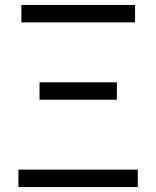

<svg xmlns="http://www.w3.org/2000/svg" viewBox="-20 -752 628 772"><path d="M54 -70H534V0H54ZM139 -421H450V-351H139ZM66 -732H523V-662H66Z"/></svg>

Font: Source Han Sans CN Normal
Style: Regular
Weight: 350
Designer: Ryoko NISHIZUKA 西塚涼子 (kana, bopomofo & ideographs); Paul D. Hunt (Latin, Greek & Cyrillic); Sandoll Communications 산돌커뮤니
Foundry: Adobe
Version: Version 2.004;hotconv 1.0.118;makeotfexe 2.5.65603